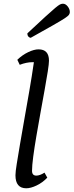

<svg xmlns="http://www.w3.org/2000/svg" viewBox="-20 -999 395 1031"><path d="M121 12Q63 12 63 -58Q63 -76 70 -119.5Q77 -163 87.5 -225Q98 -287 111 -360Q124 -433 137.5 -511Q151 -589 162 -665Q158 -665 153 -665Q138 -665 121 -661.5Q104 -658 86 -651L73 -678Q100 -704 131.5 -719Q163 -734 187 -734Q243 -734 243 -673Q243 -657 236.5 -615Q230 -573 219.5 -515.5Q209 -458 197.5 -394Q186 -330 175.5 -269Q165 -208 158.5 -158.5Q152 -109 152 -82Q152 -56 175 -56Q194 -56 219 -72L234 -45Q208 -18 176.5 -3Q145 12 121 12ZM145 -796Q139 -796 133 -802Q127 -808 127 -820Q188 -877 223 -909Q258 -941 276 -956Q294 -971 302 -975Q310 -979 318 -979Q332 -979 343.5 -964.5Q355 -950 355 -934Q355 -927 350.5 -920Q346 -913 327 -900.5Q308 -888 265 -863.5Q222 -839 145 -796Z"/></svg>

Font: Petrona Medium
Style: Italic
Weight: 500
Italic angle: -9°
Designer: Ringo R. Seeber
Foundry: Ringo R. Seeber
Version: Version 2.001; ttfautohint (v1.8.3)